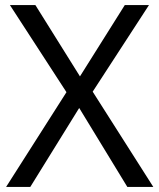

<svg xmlns="http://www.w3.org/2000/svg" viewBox="-20 -734 626 754"><path d="M582 0H480L291 -310L99 0H4L241 -372L19 -714H119L294 -434L470 -714H565L344 -374Z"/></svg>

Font: Noto Sans Khmer UI
Style: Regular
Weight: 400
Designer: Danh Hong and the Monotype Design Team
Foundry: Monotype Imaging Inc.
Version: Version 2.002